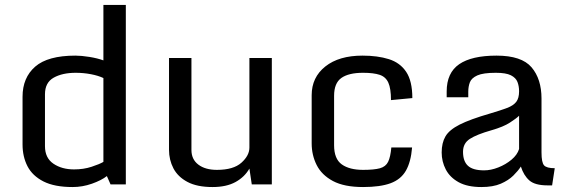

<svg xmlns="http://www.w3.org/2000/svg" viewBox="-20 -755 2336 786"><path d="M72.3 -163.6V-358.9Q72.3 -437 124 -482.2Q175.8 -527.3 288.6 -527.3Q313 -527.3 346.2 -522Q379.4 -516.6 403.3 -507.8V-734.9H495.1V0H432.6L417.5 -34.2Q395 -16.6 356.2 -2.9Q317.4 10.7 277.3 10.7Q203.1 10.7 158 -12.2Q112.8 -35.2 92.5 -74.5Q72.3 -113.8 72.3 -163.6ZM403.3 -92.3V-435.5Q382.8 -445.3 352.3 -451.2Q321.8 -457 289.6 -457Q235.4 -457 199.7 -437Q164.1 -417 164.1 -369.1V-156.7Q164.1 -108.4 198.5 -85Q232.9 -61.5 283.2 -61.5Q322.3 -61.5 355 -72.3Q387.7 -83 403.3 -92.3Z M850.1 10.7Q786.6 10.7 747.3 -10.3Q708 -31.2 689.9 -65.9Q671.9 -100.6 671.9 -141.6V-517.6H763.7V-141.1Q763.7 -102.5 792 -81.1Q820.3 -59.6 868.2 -59.6Q935.5 -59.6 968.3 -88.9Q1001 -118.2 1001 -150.9V-517.6H1092.8V0H1010.7L1001 -64.9Q981.4 -30.3 944.1 -9.8Q906.7 10.7 850.1 10.7Z M1466.3 10.7Q1389.2 10.7 1343 -13.9Q1296.9 -38.6 1276.4 -79.3Q1255.9 -120.1 1255.9 -168V-365.2Q1255.9 -438.5 1311.8 -482.9Q1367.7 -527.3 1463.9 -527.3Q1525.9 -527.3 1571.8 -512.9Q1617.7 -498.5 1642.8 -460.9Q1668 -423.3 1668 -353.5L1580.6 -345.2Q1580.6 -392.6 1569.8 -416.5Q1559.1 -440.4 1534.2 -448.7Q1509.3 -457 1466.3 -457Q1407.2 -457 1377.4 -435.8Q1347.7 -414.6 1347.7 -362.8V-160.2Q1347.7 -104.5 1379.2 -82Q1410.6 -59.6 1466.3 -59.6Q1511.7 -59.6 1535.4 -66.2Q1559.1 -72.8 1568.8 -92.5Q1578.6 -112.3 1582 -151.4H1667Q1662.1 -91.8 1641.6 -56.2Q1621.1 -20.5 1578.9 -4.9Q1536.6 10.7 1466.3 10.7Z M1950.7 10.7Q1893.6 10.7 1857.7 -9Q1821.8 -28.8 1804.9 -61.3Q1788.1 -93.8 1788.1 -130.9Q1788.1 -169.9 1803.5 -196.5Q1818.8 -223.1 1861.6 -244.9Q1904.3 -266.6 1986.8 -290.5Q2029.8 -303.2 2055.7 -313Q2081.5 -322.8 2093.3 -337.9Q2105 -353 2105 -381.3Q2105 -402.3 2098.4 -419.4Q2091.8 -436.5 2071.5 -446.8Q2051.3 -457 2009.8 -457Q1958 -457 1934.1 -446.3Q1910.2 -435.5 1903.6 -418.2Q1897 -400.9 1897 -379.9V-356.9H1808.6V-380.4Q1808.6 -457 1859.9 -492.2Q1911.1 -527.3 2012.7 -527.3Q2115.2 -527.3 2156 -479.5Q2196.8 -431.6 2196.8 -351.6V-130.9Q2196.8 -89.8 2207.3 -78.1Q2217.8 -66.4 2251 -66.4L2240.2 3.9H2221.7Q2169.9 3.9 2147 -16.4Q2124 -36.6 2112.3 -73.2Q2101.1 -55.7 2081.3 -36.1Q2061.5 -16.6 2030 -2.9Q1998.5 10.7 1950.7 10.7ZM1961.9 -57.6Q1989.7 -57.6 2020 -69.6Q2050.3 -81.5 2074 -101.3Q2097.7 -121.1 2105 -145V-281.2Q2094.2 -270.5 2067.6 -253.2Q2041 -235.8 1991.7 -221.7Q1931.6 -204.6 1903.6 -186.5Q1875.5 -168.5 1875.5 -133.8Q1875.5 -94.7 1895.8 -76.2Q1916 -57.6 1961.9 -57.6Z"/></svg>

Font: Monda
Style: Regular
Weight: 400
Designer: Vernon Adams
Foundry: Vernon Adams
Version: Version 2.100; ttfautohint (v1.8.3)